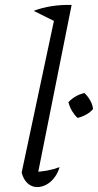

<svg xmlns="http://www.w3.org/2000/svg" viewBox="-20 -754 398 780"><path d="M207 -665 117 -710Q151 -723 190 -729Q229 -735 271 -734ZM129 -24 114 -55Q144 -56 171 -61Q198 -66 222 -75Q215 -51 201 -32.5Q187 -14 168.5 -4Q150 6 131 6Q109 6 92 -9.5Q75 -25 68 -53L209 -716L271 -734ZM295 -275Q283 -286 273 -302.5Q263 -319 258 -339Q270 -352 287 -362Q304 -372 323 -376Q337 -363 346.5 -346Q356 -329 358 -311Q347 -298 330 -288.5Q313 -279 295 -275Z"/></svg>

Font: Piazzolla Thin Light
Style: Italic
Weight: 300
Italic angle: -11.3°
Version: Version 2.005